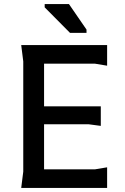

<svg xmlns="http://www.w3.org/2000/svg" viewBox="-20 -921 614 941"><path d="M84 0 94 -80V-620L84 -700H505V-599L445 -609H196V-400H474V-304L414 -312H196V-91H445L505 -101V0ZM404 -760H323L199 -885V-901H318L404 -776Z"/></svg>

Font: AR One Sans Medium
Style: Regular
Weight: 500
Designer: Niteesh Yadav
Foundry: Niteesh Yadav
Version: Version 1.001;gftools[0.9.33]